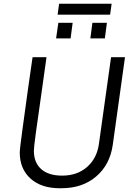

<svg xmlns="http://www.w3.org/2000/svg" viewBox="-20 -990 720 1020"><path d="M227 -686Q208 -555 200 -493Q180 -355 170 -281Q160 -207 160 -189Q160 -126 199 -91.5Q238 -57 310 -57Q390 -57 442 -102.5Q494 -148 505 -222L570 -686H644L579 -220Q564 -115 491 -52.5Q418 10 306 10H297Q199 10 142 -41.5Q85 -93 85 -180Q85 -198 99.5 -304Q114 -410 130 -526L153 -686ZM573 -970 565 -912H286L294 -970ZM355 -786H278L290 -869H366ZM537 -786H460L471 -869H548Z"/></svg>

Font: Chivo Light Italic
Style: Regular
Weight: 300
Italic angle: -8.05°
Designer: Hector Gatti
Foundry: Omnibus-Type
Version: Version 1.007